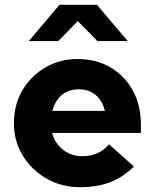

<svg xmlns="http://www.w3.org/2000/svg" viewBox="-20 -770 640 800"><path d="M315 10Q237 10 174.5 -25.5Q112 -61 75 -121.5Q38 -182 38 -257Q38 -333 73 -393Q108 -453 168 -488.5Q228 -524 303 -524Q381 -524 440.5 -489Q500 -454 533.5 -392.5Q567 -331 567 -251V-216H197Q205 -187 223 -165Q241 -143 267 -131Q293 -119 323 -119Q358 -119 386.5 -132Q415 -145 434 -169L538 -76Q489 -29 435.5 -9.5Q382 10 315 10ZM198 -308H417Q410 -337 395 -357Q380 -377 358 -387.5Q336 -398 308 -398Q281 -398 258.5 -387.5Q236 -377 221 -357Q206 -337 198 -308ZM100 -599 228 -750H384L512 -599H386L304 -682L223 -599Z"/></svg>

Font: Red Hat Mono VF Light
Style: Regular
Weight: 300
Monospace: yes
Designer: Pentagram, MCKL
Foundry: Pentagram, MCKL
Version: Version 1.023